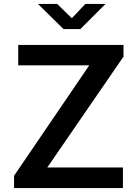

<svg xmlns="http://www.w3.org/2000/svg" viewBox="-20 -950 693 970"><path d="M411 -930 343 -858 269 -930H172L301 -803H386L513 -930ZM51 0H601V-104H219L604 -664V-723H72V-620H431L51 -62Z"/></svg>

Font: United Sans SemiBold
Style: Regular
Weight: 600
Designer: Pablo Impallari, Rodrigo Fuenzalida (Modified by Dan O. Williams)
Version: Version 1.000;PS 001.000;hotconv 1.0.88;makeotf.lib2.5.64775